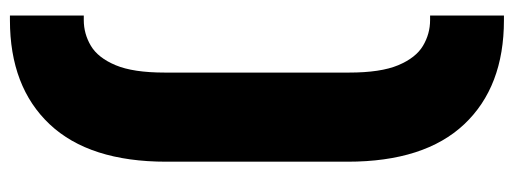

<svg xmlns="http://www.w3.org/2000/svg" viewBox="-336 -508 1010 377"><g transform="rotate(-90 168.5 -319.0)"><path d="M40 -497Q40 -648 113.5 -726Q187 -804 318 -804H327V-659H318Q291 -659 267.5 -645Q244 -631 229.5 -596.5Q215 -562 215 -500V-138Q215 -76 229.5 -41.5Q244 -7 267.5 7Q291 21 318 21H327V166H318Q187 166 113.5 88Q40 10 40 -141Z"/></g></svg>

Font: Teko Variable Light
Style: Regular
Weight: 300
Designer: Manushi Parikh, Jonny Pinhorn
Foundry: Indian Type Foundry
Version: Version 3.000